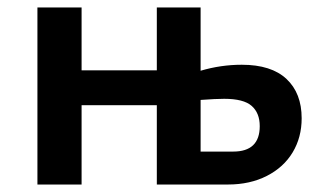

<svg xmlns="http://www.w3.org/2000/svg" viewBox="-20 -493 865 513"><path d="M786 -177Q786 -126 762 -86Q738 -46 693 -23Q648 0 589 0H399V-212H198V0H80V-473H198V-305H399V-473H516V-304Q570 -320 626 -320Q705 -320 745.5 -282Q786 -244 786 -177ZM674 -156Q674 -191 652.5 -210Q631 -229 579 -229Q557 -229 516 -226V-88H603Q674 -88 674 -156Z"/></svg>

Font: Ysabeau SC
Style: Bold
Weight: 700
Designer: Christian Thalmann (Catharsis Fonts)
Version: Version 0.003